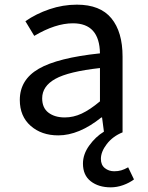

<svg xmlns="http://www.w3.org/2000/svg" viewBox="-20 -568 634 824"><path d="M336 134Q336 94 363 56.5Q390 19 426 -3L418 -64H415Q319 13 230 13Q158 13 111.5 -28Q65 -69 65 -139Q65 -226 146.5 -273Q228 -320 409 -339Q407 -468 293 -468Q218 -468 127 -414L89 -477Q135 -509 192.5 -528.5Q250 -548 310 -548Q410 -548 458 -489.5Q506 -431 506 -325V0Q464 17 438.5 50Q413 83 413 114Q413 140 430 153.5Q447 167 470 167Q487 167 500.5 163Q514 159 530 150L555 202Q535 217 508.5 226.5Q482 236 455 236Q403 236 369.5 210Q336 184 336 134ZM409 -133V-276Q274 -261 217.5 -229.5Q161 -198 161 -146Q161 -105 188 -84.5Q215 -64 258 -64Q295 -64 330.5 -80.5Q366 -97 409 -133Z"/></svg>

Font: Nebula Sans Medium
Style: Regular
Weight: 500
Designer: Paul D. Hunt for Adobe (as Source Sans)
Foundry: Nebula Entertainment & Broadcasting LLC
Version: Version 1.010